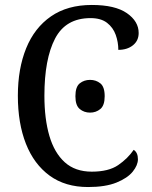

<svg xmlns="http://www.w3.org/2000/svg" viewBox="-20 -744 611 774"><path d="M335 10Q243 10 180 -36Q117 -82 84.5 -164.5Q52 -247 52 -358Q52 -467 85.5 -549.5Q119 -632 185.5 -678Q252 -724 350 -724Q444 -724 491.5 -691Q539 -658 539 -611Q539 -580 516 -561.5Q493 -543 457 -543Q457 -574 446.5 -603.5Q436 -633 411.5 -652Q387 -671 345 -671Q245 -671 202 -588.5Q159 -506 159 -358Q159 -265 179 -196.5Q199 -128 241 -90Q283 -52 350 -52Q418 -52 456.5 -78.5Q495 -105 519 -140Q536 -129 536 -102Q536 -78 515 -52Q494 -26 449.5 -8Q405 10 335 10ZM343 -290Q319 -290 301.5 -304.5Q284 -319 284 -356Q284 -394 301.5 -408Q319 -422 343 -422Q367 -422 384.5 -408Q402 -394 402 -356Q402 -319 384.5 -304.5Q367 -290 343 -290Z"/></svg>

Font: Noto Serif SemiCondensed
Style: Regular
Weight: 400
Width: 4
Designer: Monotype Design Team
Foundry: Monotype Imaging Inc.
Version: Version 2.013